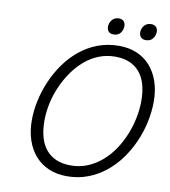

<svg xmlns="http://www.w3.org/2000/svg" viewBox="-123 -1321 1278 1444"><g transform="rotate(10 516.5 -599.5)"><path d="M485 19Q410 19 349 -6.5Q288 -32 244.5 -80.5Q201 -129 177.5 -197.5Q154 -266 154 -351Q154 -424 170.5 -500.5Q187 -577 219 -651.5Q251 -726 297.5 -791.5Q344 -857 405.5 -907.5Q467 -958 542 -986.5Q617 -1015 705 -1015Q780 -1015 840.5 -989.5Q901 -964 943.5 -916Q986 -868 1009.5 -800Q1033 -732 1033 -648Q1033 -570 1016 -490.5Q999 -411 966 -336.5Q933 -262 886 -197.5Q839 -133 778 -84.5Q717 -36 643.5 -8.5Q570 19 485 19ZM500 -66Q568 -66 627 -90Q686 -114 735.5 -156.5Q785 -199 823 -255Q861 -311 887 -375Q913 -439 926.5 -505Q940 -571 940 -635Q940 -707 924 -762Q908 -817 876 -854.5Q844 -892 797.5 -911Q751 -930 690 -930Q623 -930 563.5 -906Q504 -882 455 -839Q406 -796 367.5 -740Q329 -684 302 -620.5Q275 -557 261.5 -491.5Q248 -426 248 -363Q248 -292 264 -236.5Q280 -181 311.5 -143.5Q343 -106 390 -86Q437 -66 500 -66ZM645 -1092Q624 -1092 610 -1105Q596 -1118 596 -1144Q596 -1171 614.5 -1194.5Q633 -1218 669 -1218Q689 -1218 703 -1205.5Q717 -1193 717 -1167Q717 -1140 700 -1116Q683 -1092 645 -1092ZM891 -1092Q871 -1092 856.5 -1105Q842 -1118 842 -1144Q842 -1171 860.5 -1194.5Q879 -1218 915 -1218Q935 -1218 949.5 -1205.5Q964 -1193 964 -1167Q964 -1140 946.5 -1116Q929 -1092 891 -1092Z"/></g></svg>

Font: Playwrite AU VIC
Style: Regular
Weight: 400
Designer: Veronika Burian, José Scaglione
Foundry: TypeTogether
Version: Version 1.002